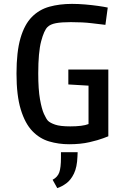

<svg xmlns="http://www.w3.org/2000/svg" viewBox="-20 -730 665 989"><path d="M336 13Q282 13 233 -1.5Q184 -16 146.5 -55Q109 -94 87 -166Q65 -238 65 -351Q65 -463 85.5 -533.5Q106 -604 144 -642.5Q182 -681 234.5 -695.5Q287 -710 351 -710Q383 -710 418.5 -707Q454 -704 485.5 -699.5Q517 -695 535 -691L523 -602Q497 -605 451.5 -610.5Q406 -616 345 -616Q296 -616 267.5 -610.5Q239 -605 225 -591Q207 -574 192 -517.5Q177 -461 177 -352Q177 -269 186 -218.5Q195 -168 206.5 -143Q218 -118 227 -108Q238 -97 264 -88Q290 -79 342 -79Q373 -79 397 -82Q421 -85 436 -91V-337L484 -286L332 -295V-372H538V-28Q538 -28 512 -18Q486 -8 440.5 2.5Q395 13 336 13ZM275 239 251 196Q277 182 285.5 157.5Q294 133 294 82V54H380L379 76Q377 131 361 164Q345 197 322 214Q299 231 275 239Z"/></svg>

Font: Ruda SemiBold
Style: Regular
Weight: 600
Designer: Mariela Monsalve and Angelina Sanchez
Foundry: Mariela Monsalve and Angelina Sanchez
Version: Version 2.001